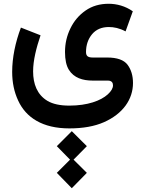

<svg xmlns="http://www.w3.org/2000/svg" viewBox="-20 -428 758 1008"><path d="M278.3 339.4 347.7 410.2 278.3 479.5 356.9 560.1 436 479.5 366.2 410.2 436 339.4 356.9 260.7ZM343.8 246.1C415.5 246.1 476.1 235.4 525.9 213.4C625.5 169.4 678.2 93.3 678.2 7.8C678.2 -30.8 668.5 -63 649.4 -88.4C630.4 -113.3 594.7 -126 543 -126H467.8C442.9 -126 431.6 -132.8 431.6 -154.8C431.6 -191.9 442.4 -223.1 463.4 -248.5C484.4 -273.4 513.7 -286.1 551.3 -286.1C578.1 -286.1 607.4 -280.3 639.2 -263.2L677.2 -368.7C638.2 -396 593.3 -408.2 550.8 -408.2C503.9 -408.2 463.4 -396.5 429.2 -372.6C394.5 -348.6 368.2 -317.4 349.6 -278.8C330.6 -240.2 321.3 -199.2 321.3 -154.8C321.3 -114.3 328.1 -83.5 341.3 -62C368.2 -18.6 414.6 -4.9 466.8 -4.9H545.9C566.9 -4.9 573.2 6.8 573.2 20C573.2 35.2 564 50.8 545.9 67.4C509.3 100.6 439.9 126.5 343.8 126.5C295.4 126.5 257.8 118.2 230 102.1C174.8 69.3 153.8 12.7 153.8 -53.2C153.8 -111.3 170.9 -177.7 192.9 -242.7L89.8 -283.2C60.5 -205.6 43.9 -125 43.9 -50.8C43.9 4.4 54.2 54.7 75.2 99.6C116.2 189.5 203.6 246.1 343.8 246.1Z"/></svg>

Font: Vazirmatn SemiBold
Style: Regular
Weight: 600
Designer: Saber Rastikerdar
Foundry: Saber Rastikerdar
Version: Version 33.003